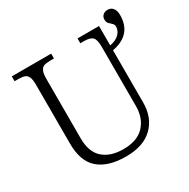

<svg xmlns="http://www.w3.org/2000/svg" viewBox="-173 -929 1082 1098"><g transform="rotate(-30 368.0 -380.0)"><path d="M110 -215V-604Q110 -637 102.5 -654Q95 -671 80 -676.5Q65 -682 39 -682H14V-714H274V-682H247Q222 -682 207.5 -676.5Q193 -671 185.5 -653.5Q178 -636 178 -602V-210Q178 -120 226.5 -77Q275 -34 360 -34Q451 -34 497.5 -83Q544 -132 544 -212V-604Q544 -652 528 -667Q512 -682 474 -682H448V-714H590V-586Q630 -593 651.5 -614.5Q673 -636 673 -663Q673 -672 669 -678Q665 -684 656 -692Q646 -700 640.5 -708Q635 -716 635 -730Q635 -748 647 -759Q659 -770 678 -770Q700 -770 713 -754Q726 -738 726 -709Q726 -579 590 -554V-210Q590 -109 528.5 -49.5Q467 10 352 10Q235 10 172.5 -43.5Q110 -97 110 -215Z"/></g></svg>

Font: Noto Serif Light
Style: Regular
Weight: 300
Designer: Monotype Design Team
Foundry: Monotype Imaging Inc.
Version: Version 1.001